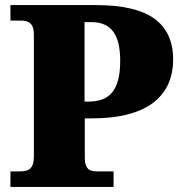

<svg xmlns="http://www.w3.org/2000/svg" viewBox="-20 -734 703 754"><path d="M21 0V-61H61Q75 -61 87 -65Q99 -69 106 -82Q113 -95 113 -121V-597Q113 -622 106 -633.5Q99 -645 88 -649Q77 -653 66 -653H21V-714H357Q513 -714 586.5 -660.5Q660 -607 660 -500Q660 -450 642.5 -408Q625 -366 586.5 -334.5Q548 -303 486 -286Q424 -269 335 -269H313V-116Q313 -92 319.5 -80Q326 -68 336.5 -64.5Q347 -61 359 -61H426V0ZM326 -335Q359 -335 382.5 -344Q406 -353 421.5 -372.5Q437 -392 444.5 -422.5Q452 -453 452 -496Q452 -573 424.5 -610Q397 -647 340 -647H312V-335Z"/></svg>

Font: Noto Serif Bengali Black
Style: Regular
Weight: 900
Version: Version 2.003